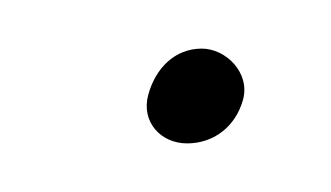

<svg xmlns="http://www.w3.org/2000/svg" viewBox="-20 -117 136 79"><path d="M41 -78C38 -67 46 -58 57 -58C68 -58 77 -65 80 -76C83 -87 73 -97 63 -97C52 -97 44 -89 41 -78Z"/></svg>

Font: Stray Cat
Style: SuCnObl
Weight: 400
Version: Version 1.0